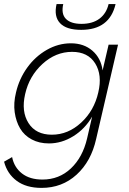

<svg xmlns="http://www.w3.org/2000/svg" viewBox="-27 -710 643 955"><path d="M377 -561.5Q302.7 -561.5 271.5 -595Q240.2 -628.4 254.4 -689.9H287.6Q276.4 -641.1 300.8 -616.2Q325.2 -591.3 378.4 -591.3Q433.1 -591.3 467.5 -616.9Q502 -642.6 513.2 -689.9H547.9Q518.1 -561.5 377 -561.5ZM179.7 224.6Q103.5 224.6 56.2 189.5Q8.8 154.3 -6.8 94.2L33.2 71.3Q43.5 122.6 82.3 152.8Q121.1 183.1 184.1 183.1Q267.1 183.1 325.7 127.7Q384.3 72.3 406.2 -21.5L431.2 -129.9Q395.5 -68.4 337.6 -32.5Q279.8 3.4 216.3 3.4Q168 3.4 130.9 -16.4Q93.8 -36.1 73.2 -70.8Q52.7 -105.5 46.1 -151.6Q39.6 -197.8 52.7 -250.5Q68.4 -317.9 108.2 -373.3Q147.9 -428.7 205.3 -461.7Q262.7 -494.6 325.7 -494.6Q390.1 -494.6 432.6 -457.8Q475.1 -420.9 483.4 -359.9L513.2 -487.8H560.1L451.2 -18.6Q426.3 92.8 354 158.7Q281.7 224.6 179.7 224.6ZM231 -40Q311.5 -40 376.5 -99.9Q441.4 -159.7 461.9 -250.5Q482.4 -336.9 446.5 -394.5Q410.6 -452.1 331.5 -452.1Q250 -452.1 184.1 -391.8Q118.2 -331.5 98.1 -242.2Q78.1 -155.8 114.7 -97.9Q151.4 -40 231 -40Z"/></svg>

Font: HK Grotesk Light Legacy Italic
Style: Regular
Weight: 300
Italic angle: -13°
Designer: Alfredo Marco Pradil
Foundry: Hanken Design Co.
Version: Version 2.022;PS 002.022;hotconv 1.0.88;makeotf.lib2.5.64775